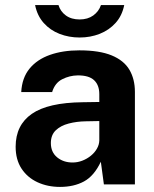

<svg xmlns="http://www.w3.org/2000/svg" viewBox="-20 -725 606 755"><path d="M216 10Q167 10 127.2 -8.5Q87.5 -27 64.5 -62.2Q41.5 -97.5 41.5 -148Q41.5 -233 105 -277.2Q168.5 -321.5 305.5 -323L370.5 -324V-355Q370.5 -390.5 349.8 -409.8Q329 -429 285 -428.5Q253.5 -428 224.8 -413.5Q196 -399 185 -363H63.5Q66.5 -419 96.2 -455.2Q126 -491.5 176.5 -509.2Q227 -527 292 -527Q371 -527 419 -507.2Q467 -487.5 488.8 -450.8Q510.5 -414 510.5 -363.5V0H388.5L376.5 -89Q350 -33 310.2 -11.5Q270.5 10 216 10ZM265.5 -86Q285 -86 303.8 -93.2Q322.5 -100.5 337.5 -112.8Q352.5 -125 361.2 -140.5Q370 -156 370.5 -172.5V-249L318 -248Q281.5 -247.5 250 -239.2Q218.5 -231 199.2 -212.5Q180 -194 180 -162.5Q180 -126.5 204.8 -106.2Q229.5 -86 265.5 -86ZM293 -577.5Q251 -577.5 214.2 -591.8Q177.5 -606 152 -634.5Q126.5 -663 118 -705H210Q217.5 -680 239 -664.2Q260.5 -648.5 293 -648.5Q325 -648.5 346.8 -664.2Q368.5 -680 377 -705H468.5Q460 -663 434.5 -634.8Q409 -606.5 372.2 -592Q335.5 -577.5 293 -577.5Z"/></svg>

Font: Public Sans Thin
Style: Bold
Weight: 700
Version: Version 2.001